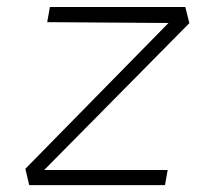

<svg xmlns="http://www.w3.org/2000/svg" viewBox="-20 -538 626 558"><path d="M530.3 -470.7 108.4 -43.9H467.3L459.5 0H64.9L53.7 -47.4L469.7 -471.2L117.2 -473.6L125 -517.6H518.6Z"/></svg>

Font: CaskaydiaCove NFP ExtraLight
Style: Italic
Weight: 200
Italic angle: -10°
Designer: Aaron Bell
Foundry: Saja Typeworks
Version: Version 2111.001; VTT 6.35;Nerd Fonts 3.1.1